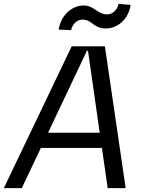

<svg xmlns="http://www.w3.org/2000/svg" viewBox="-41 -965 734 985"><path d="M380.7 -864.3C434.7 -864.3 436.1 -818.9 501.4 -818.9C562.5 -818.9 617.9 -865.8 629.3 -939.6L566.8 -945.3C562.5 -915.5 536.9 -891.3 509.9 -891.3C458.8 -891.3 441.8 -936.8 387.8 -936.8C326.7 -936.8 271.3 -885.7 259.9 -813.2L323.9 -810.4C329.5 -840.2 353.7 -864.3 380.7 -864.3ZM-21.3 0H71L168.7 -206H481.9L511.4 0H603.7L497.2 -727.3H326.7ZM404.8 -704.5H410.5L470.5 -284.1H205.6Z"/></svg>

Font: Riot Sans 2.0
Style: Italic
Weight: 400
Italic angle: -9.39999°
Designer: Rasmus Andersson
Foundry: rsms
Version: Version 3.006;hotconv 1.0.109;makeotfexe 2.5.65596